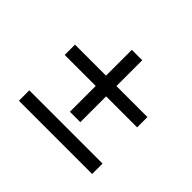

<svg xmlns="http://www.w3.org/2000/svg" viewBox="-166 -1076 1331 1331"><g transform="rotate(45 500.0 -410.5)"><path d="M855 -559V-458H551V-205H449V-458H145V-559H449V-812H551V-559ZM145 -111H863V-9H145Z"/></g></svg>

Font: Source Han Sans CN Bold
Style: Bold
Weight: 700
Designer: Ryoko NISHIZUKA 西塚涼子 (kana & ideographs); Paul D. Hunt (Latin, Greek & Cyrillic); Wenlong ZHANG 张文龙 (bopomofo); Sandoll 
Foundry: Adobe Systems Incorporated
Version: Version 1.00;May 30, 2023;FontCreator 11.5.0.2422 32-bit